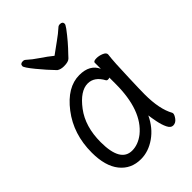

<svg xmlns="http://www.w3.org/2000/svg" viewBox="-219 -825 938 938"><g transform="rotate(-45 250.0 -355.5)"><path d="M188 18Q120 18 80 -32Q40 -82 40 -175Q40 -302 110.5 -394Q181 -486 265 -486Q337 -486 361 -433V-475Q361 -485 383 -485Q400 -485 418 -477.5Q436 -470 436 -458Q430 -411 427 -306Q424 -225 424 -193Q424 -91 456 -34L457 -29Q457 -19 445 -3Q433 13 415 13Q399 13 388.5 -8.5Q378 -30 372 -60.5Q366 -91 364 -108Q336 -49 288 -15.5Q240 18 188 18ZM187 -42Q228 -42 267 -72Q360 -147 360 -330V-374Q358 -371 348 -371Q342 -371 339 -376Q311 -428 265 -428Q213 -428 160 -358Q107 -288 107 -180Q107 -42 187 -42ZM243 -569Q220 -569 206 -579Q171 -615 135 -659Q99 -703 99 -713Q99 -729 118 -729Q127 -729 133 -723Q156 -702 187.5 -681Q219 -660 246 -638Q274 -659 304.5 -680.5Q335 -702 358 -723Q364 -729 374 -729Q392 -729 392 -713Q392 -708 380 -691Q342 -640 297 -594L285 -581Q274 -569 243 -569Z"/></g></svg>

Font: LXGW WenKai Mono TC
Style: Regular
Weight: 400
Designer: LXGW / Fontworks Inc.
Foundry: LXGW / Fontworks Inc.
Version: Version 1.330